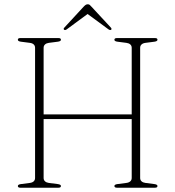

<svg xmlns="http://www.w3.org/2000/svg" viewBox="-20 -878 820 898"><path d="M161 -343H609.5V-321H161ZM184 -45.5Q184 -36 190.5 -30Q197 -24 208 -22.5L250.5 -17Q265 -15 265 -8Q265 -4.5 262.2 -2.2Q259.5 0 252.5 0H75.5Q69 0 66.2 -2.2Q63.5 -4.5 63.5 -8Q63.5 -15 77.5 -17L120 -22.5Q131.5 -24 137.8 -30Q144 -36 144 -45.5V-654.5Q144 -664 137.8 -670Q131.5 -676 120 -677.5L77.5 -683Q63.5 -685 63.5 -692Q63.5 -696 66.2 -698Q69 -700 75.5 -700H252.5Q259.5 -700 262.2 -698Q265 -696 265 -692Q265 -685 250.5 -683L208 -677.5Q197 -676 190.5 -670Q184 -664 184 -654.5ZM635.5 -45.5Q635.5 -36 642 -30Q648.5 -24 660 -22.5L702.5 -17Q716.5 -15 716.5 -8Q716.5 -4.5 713.8 -2.2Q711 0 704 0H527.5Q521 0 518 -2.2Q515 -4.5 515 -8Q515 -15 529 -17L571.5 -22.5Q583 -24 589.5 -30Q596 -36 596 -45.5V-654.5Q596 -664 589.5 -670Q583 -676 571.5 -677.5L529 -683Q515 -685 515 -692Q515 -696 518 -698Q521 -700 527.5 -700H704Q711 -700 713.8 -698Q716.5 -696 716.5 -692Q716.5 -685 702.5 -683L660 -677.5Q648.5 -676 642 -670Q635.5 -664 635.5 -654.5ZM391 -813.5H388.5L487 -741Q495 -735.5 499.5 -738.5Q501.5 -740 501.5 -742.8Q501.5 -745.5 498.5 -749L408.5 -846Q403.5 -852 399.8 -855Q396 -858 390.5 -858Q385 -858 380.5 -855Q376 -852 370.5 -846L281 -749Q277.5 -745.5 277.8 -742.8Q278 -740 280.5 -738.5Q285 -735.5 292.5 -741Z"/></svg>

Font: Fraunces Thin
Style: Regular
Weight: 250
Version: Version 1.000;[b76b70a41]